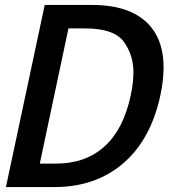

<svg xmlns="http://www.w3.org/2000/svg" viewBox="-20 -757 739 777"><path d="M201 0H4L161 -737H352Q521 -737 594 -644Q642 -583 642 -484Q642 -433 629 -371Q590 -191 478 -95.5Q366 0 201 0ZM208 -95Q326 -95 403 -164.5Q480 -234 509 -371Q520 -423 520 -465Q520 -534 481 -588Q442 -642 324 -642H257L141 -95Z"/></svg>

Font: l_WÎeÑOS 500W
Style: Regular
Weight: 500
Designer: R?O
Version: Version 2.00 June 21, 2023